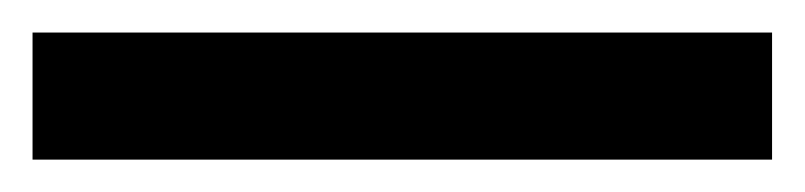

<svg xmlns="http://www.w3.org/2000/svg" viewBox="-20 -20 495 118"><path d="M454.5 0V78.1H0V0Z"/></svg>

Font: Interface
Style: Regular
Weight: 400
Designer: Rasmus Andersson
Foundry: rsms
Version: Version 1.8